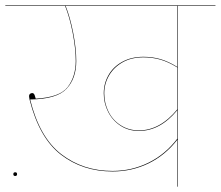

<svg xmlns="http://www.w3.org/2000/svg" viewBox="-40 -700 828 720"><path d="M768 -678H627V0H625V-176Q580 -118 517.5 -87.5Q455 -57 382 -57Q270 -57 188.5 -120Q107 -183 71 -326Q69 -336 69 -340Q69 -345 72.5 -348Q76 -351 81 -351Q87 -351 90 -343L94 -330Q185 -335 214.5 -374.5Q244 -414 244 -471Q244 -518 232.5 -577Q221 -636 204 -678H-20V-680H768ZM625 -678H206Q223 -636 234.5 -577Q246 -518 246 -471Q246 -406 209.5 -367Q173 -328 73 -327Q108 -185 189.5 -122Q271 -59 382 -59Q454 -59 517 -90Q580 -121 625 -180V-287Q561 -209 481 -209Q442 -209 412 -228.5Q382 -248 365.5 -280.5Q349 -313 349 -350Q349 -387 367 -418.5Q385 -450 419 -468.5Q453 -487 498 -487Q531 -487 561 -478.5Q591 -470 625 -449ZM625 -447Q591 -468 561 -476.5Q531 -485 498 -485Q453 -485 420 -466.5Q387 -448 369 -417Q351 -386 351 -350Q351 -313 367 -281Q383 -249 413 -230Q443 -211 481 -211Q560 -211 625 -290ZM10 -47Q10 -54 17 -54Q24 -54 24 -47Q24 -40 17 -40Q10 -40 10 -47Z"/></svg>

Font: FiraGO Two
Style: Regular
Weight: 100
Designer: bBox Type
Foundry: bBox Type GmbH
Version: Version 1.001